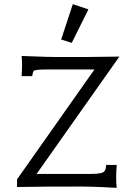

<svg xmlns="http://www.w3.org/2000/svg" viewBox="-20 -893 625 923"><path d="M554 -621 156 -57H419Q473 -57 482 -70Q490 -80 490 -100H541Q536 -31 541 10Q400 2 320 4Q244 3 62 6V-31L434 -559H206Q148 -559 142 -552Q137 -545 135 -527H84Q88 -588 84 -624Q219 -618 291 -619Q369 -618 554 -621ZM330 -873 405 -848 325 -687 274 -703Z"/></svg>

Font: GFS Neohellenic Rg
Style: Regular
Weight: 400
Designer: Takis Katsoulidis and George D. Matthiopoulos
Foundry: Takis Katsoulidis and George D. Matthiopoulos
Version: Version 1.0